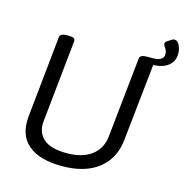

<svg xmlns="http://www.w3.org/2000/svg" viewBox="-120 -946 1030 1064"><g transform="rotate(15 395.5 -413.5)"><path d="M329 6Q199 6 134 -49.5Q69 -105 80 -213L128 -680Q130 -702 171 -702H179Q201 -702 209 -696.5Q217 -691 216 -680L167 -206Q161 -145 201.5 -107.5Q242 -70 337 -70Q425 -70 478 -110Q531 -150 538 -221L586 -680Q588 -702 629 -702H664Q692 -702 707.5 -712Q723 -722 723 -741Q723 -760 712.5 -774Q702 -788 702 -796Q702 -801 705.5 -806Q709 -811 713 -813L738 -829Q744 -833 751 -833Q769 -833 780 -810Q791 -787 791 -763Q791 -718 759 -693Q727 -668 673 -666L626 -224Q615 -116 538 -55Q461 6 329 6Z"/></g></svg>

Font: Asap
Style: Italic
Weight: 400
Italic angle: -6°
Designer: Pablo Cosgaya
Foundry: Omnibus-Type
Version: Version 3.001; ttfautohint (v1.8.3)